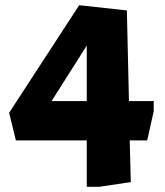

<svg xmlns="http://www.w3.org/2000/svg" viewBox="-20 -574 635 737"><path d="M313 -35H41L15 -141L284 -554L467 -534L475 -186H570V-147L545 -35H478L482 125L361 143H313ZM313 -186V-399L178 -186Z"/></svg>

Font: Suez One
Style: Regular
Weight: 400
Designer: Michal Sahar
Foundry: Hagilda
Version: Version 1.001